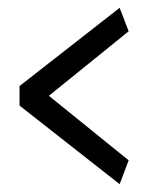

<svg xmlns="http://www.w3.org/2000/svg" viewBox="-20 -490 369 491"><path d="M309 -410 286 -470 30 -270V-220L286 -19L309 -80L105 -245Z"/></svg>

Font: Catamaran
Style: Regular
Weight: 400
Designer: Pria Ravichandran
Version: Version 1.000;PS 001.000;hotconv 1.0.70;makeotf.lib2.5.58329